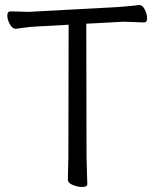

<svg xmlns="http://www.w3.org/2000/svg" viewBox="-20 -730 617 761"><path d="M249 -18 251 -107 252 -632 126 -625Q101 -624 77.5 -620.5Q54 -617 43 -616H42Q29 -616 19 -634Q9 -652 9 -668.5Q9 -685 22 -685L93 -683L447 -702Q470 -704 494 -706Q518 -708 530 -710H533Q545 -710 554 -692Q563 -674 563 -657.5Q563 -641 551 -641L471 -644L322 -636L323 -106L326 0Q326 11 306.5 11Q287 11 268 3Q249 -5 249 -18Z"/></svg>

Font: ToneOZ-Pinyin-WenKai-Regular
Style: Regular
Weight: 400
Designer: Fontworks Inc.
Foundry: ToneOZ
Version: Version 0.240331